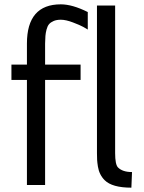

<svg xmlns="http://www.w3.org/2000/svg" viewBox="-20 -845 657 877"><path d="M422.9 -819.8H505.9V-146Q505.9 -93.3 519 -80.1Q540 -59.1 583 -59.1L580.1 12.2Q492.2 12.2 458 -22Q445.8 -34.2 438 -49.8Q430.2 -65.4 427.2 -84.2Q424.3 -103 423.6 -114.7Q422.9 -126.5 422.9 -146ZM186 -646V-549.8H348.1V-480H186V0H103V-480H32.2V-549.8H103V-646Q103 -825.2 257.8 -825.2Q310.5 -825.2 380.9 -790V-710Q373 -714.8 359.6 -722.4Q346.2 -730 313.5 -742.4Q280.8 -754.9 257.8 -754.9Q238.3 -754.9 224.9 -749Q211.4 -743.2 204.1 -734.6Q196.8 -726.1 192.6 -710.2Q188.5 -694.3 187.5 -681.2Q186.5 -668 186 -646Z"/></svg>

Font: Junction Regular
Style: Regular
Weight: 500
Designer: Caroline Hadilaksono
Foundry: Caroline Hadilaksono
Version: Version 1.056